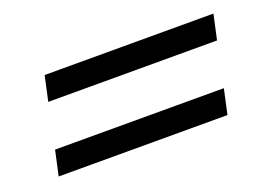

<svg xmlns="http://www.w3.org/2000/svg" viewBox="-50 -474 627 453"><g transform="rotate(-20 263.5 -247.0)"><path d="M508.8 -365.2 495.1 -302.7H71.3L85 -365.2ZM471.7 -191.4 458 -128.9H34.2L47.9 -191.4Z"/></g></svg>

Font: Crimson Pro
Style: Italic
Weight: 400
Italic angle: -12°
Designer: Jacques Le Bailly
Foundry: Baron von Fonthausen
Version: Version 1.003